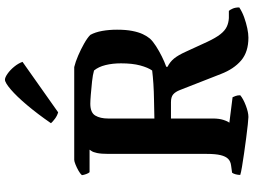

<svg xmlns="http://www.w3.org/2000/svg" viewBox="-144 -880 1024 776"><g transform="rotate(-90 368.0 -492.0)"><path d="M283 0Q276 0 252.5 -2.5Q229 -5 198.5 -9Q168 -13 136.5 -17.5Q105 -22 81.5 -26Q58 -30 49 -33Q49 -42 51.5 -51.5Q54 -61 58 -66L87 -70Q104 -72 114 -82Q124 -92 129 -112.5Q134 -133 134 -168V-565Q134 -595 137.5 -611.5Q141 -628 146 -634.5Q151 -641 151 -642H60Q56 -646 52.5 -655.5Q49 -665 48 -673Q54 -680 66.5 -687Q79 -694 91.5 -699Q104 -704 110 -704H485Q506 -699 531.5 -688Q557 -677 580 -664Q603 -651 615 -639Q626 -619 631 -591Q636 -563 636 -531Q636 -495 631 -469.5Q626 -444 618 -427Q610 -410 600 -398Q589 -386 569.5 -373.5Q550 -361 528 -350Q506 -339 486 -332V-327Q506 -317 519.5 -300.5Q533 -284 547 -253L587 -166Q603 -132 617.5 -113.5Q632 -95 648 -87.5Q664 -80 683 -79H712Q716 -75 721 -64Q726 -53 726 -37Q708 -25 685.5 -17Q663 -9 641.5 -4.5Q620 0 604 0Q546 0 511.5 -29.5Q477 -59 457 -111L392 -277Q385 -295 374.5 -304Q364 -313 343 -313H277V-143Q277 -119 271.5 -101.5Q266 -84 260 -77L363 -64Q365 -60 368 -52Q371 -44 371 -33Q357 -21 329.5 -10.5Q302 0 283 0ZM277 -380Q315 -381 350.5 -381.5Q386 -382 416.5 -384Q447 -386 471 -389Q483 -406 491.5 -437.5Q500 -469 500 -515Q500 -549 493 -577.5Q486 -606 471 -624Q454 -629 426.5 -632Q399 -635 373.5 -637Q348 -639 337 -639Q301 -639 289 -619Q277 -599 277 -567ZM302 -769Q288 -773 276 -782Q264 -791 258 -798Q296 -853 331.5 -895Q367 -937 394.5 -960.5Q422 -984 434 -984Q443 -984 458 -973.5Q473 -963 486.5 -946.5Q500 -930 506 -913Z"/></g></svg>

Font: Texturina Medium 12pt
Style: Bold
Weight: 700
Version: Version 1.002